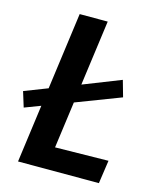

<svg xmlns="http://www.w3.org/2000/svg" viewBox="-131 -826 748 906"><g transform="rotate(15 242.5 -373.5)"><path d="M89.5 -285 4 -252.5 -19 -327 102 -374 230.5 -424.5 422 -500 444.5 -420.5 218.5 -334ZM44 0 145 -747H282L195.5 -109.5L455.5 -113.5L439 0Z"/></g></svg>

Font: Merriweather Sans SemiBold
Style: Italic
Weight: 600
Italic angle: -7.5°
Designer: Eben Sorkin
Foundry: Eben Sorkin
Version: Version 2.001